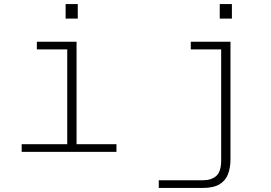

<svg xmlns="http://www.w3.org/2000/svg" viewBox="-20 -750 1340 948"><path d="M312 0V-544H358V0ZM87 0V-38H555V0ZM162 -506V-544H335V-506ZM304 -658V-730H364V-658ZM1118 -544V36Q1118 80 1105 112Q1092 144 1062 161Q1032 178 981 178H764V140H982Q1024 140 1048 118.5Q1072 97 1072 42V-544ZM922 -506V-544H1095V-506ZM1065 -658V-730H1125V-658Z"/></svg>

Font: Azeret Mono Thin Thin
Style: Regular
Weight: 250
Version: Version 1.002